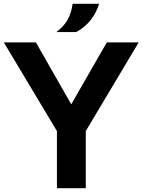

<svg xmlns="http://www.w3.org/2000/svg" viewBox="-23 -985 746 1005"><path d="M275 0H426V-299L703 -763H536L350 -439L165 -763H-3L275 -299ZM272 -817H376C437 -851 475 -900 496 -965H357C348 -900 324 -856 272 -817Z"/></svg>

Font: Swile Sans
Style: Bold
Weight: 700
Designer: Lord
Foundry: Lord
Version: Version 1.477;FEAKit 1.0